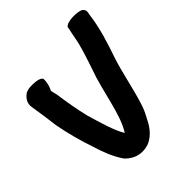

<svg xmlns="http://www.w3.org/2000/svg" viewBox="-173 -666 770 770"><g transform="rotate(-45 212.5 -281.0)"><path d="M-1 -431C5 -397 10 -356 16 -312C26 -258 42 -197 60 -146C73 -102 90 -59 114 -25C128 -10 163 21 220 3C261 -13 282 -51 295 -78C304 -94 313 -114 319 -135C340 -202 353 -275 374 -338C393 -393 416 -462 424 -529L426 -539C427 -544 429 -555 417 -564C400 -575 335 -575 327 -556L325 -543C323 -536 320 -521 317 -504C310 -464 293 -415 278 -370C242 -273 232 -163 189 -95C166 -132 149 -194 132 -251C120 -299 112 -350 105 -398C102 -410 100 -416 99 -424C103 -432 112 -450 112 -476C112 -489 86 -494 62 -494C54 -494 43 -494 30 -489H29C13 -480 -7 -460 -1 -431Z"/></g></svg>

Font: Stray Cat
Style: ExBlk
Weight: 1000
Version: Version 1.0